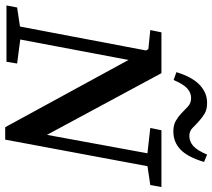

<svg xmlns="http://www.w3.org/2000/svg" viewBox="-60 -772 836 757"><g transform="rotate(90 358.5 -393.0)"><path d="M1 0 9 -42 102 -56H123L230 -42L223 0ZM74 0 190 -611 237 -593 125 0ZM481 5 162 -580 208 -556 98 -567 107 -611H268L546 -95L530 5ZM484 -567 493 -611H717L709 -567L621 -554H600ZM530 5 492 -55 594 -611H645ZM264 -670Q283 -732 314 -761.5Q345 -791 385 -791Q411 -791 427 -781.5Q443 -772 456 -760Q471 -747 483.5 -734Q496 -721 516 -721Q537 -721 554.5 -736Q572 -751 589 -791L618 -779Q599 -715 569.5 -686.5Q540 -658 498 -658Q473 -658 457 -667Q441 -676 428 -688Q414 -701 400.5 -714.5Q387 -728 366 -728Q345 -728 328 -712.5Q311 -697 295 -659Z"/></g></svg>

Font: Lisu Bosa
Style: Bold Italic
Weight: 700
Italic angle: -19°
Designer: David Morse, Annie Olsen, Victor Gaultney, Frank Grießhammer (Latin)
Foundry: SIL International
Version: Version 2.000